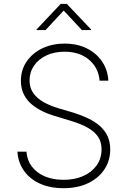

<svg xmlns="http://www.w3.org/2000/svg" viewBox="-20 -964 662 996"><path d="M309.6 12.2Q238.8 12.2 186.5 -11.7Q134.3 -35.6 104.2 -78.4Q74.2 -121.1 70.3 -177.2H117.2Q120.6 -132.3 145.8 -99.4Q170.9 -66.4 213.1 -48.8Q255.4 -31.2 309.6 -31.2Q367.7 -31.2 412.1 -51Q456.5 -70.8 481.7 -106.7Q506.8 -142.6 506.8 -189.5Q506.8 -227.5 488.8 -254.4Q470.7 -281.2 435.5 -301.3Q400.4 -321.3 348.1 -336.9L264.2 -362.3Q177.2 -388.7 132.8 -433.6Q88.4 -478.5 88.4 -544.9Q88.4 -601.1 118.2 -644.8Q147.9 -688.5 199.2 -713.1Q250.5 -737.8 315.4 -737.8Q380.9 -737.8 430.7 -712.9Q480.5 -688 509.8 -644.5Q539.1 -601.1 542 -545.4H496.6Q491.2 -612.3 441.9 -654.1Q392.6 -695.8 314.5 -695.8Q262.2 -695.8 220.9 -676.5Q179.7 -657.2 156.5 -623.3Q133.3 -589.4 133.3 -546.4Q133.3 -509.3 152.3 -481.7Q171.4 -454.1 204.8 -435.1Q238.3 -416 281.7 -402.8L361.3 -379.4Q402.3 -366.7 437 -350.1Q471.7 -333.5 497.6 -311Q523.4 -288.6 537.6 -258.5Q551.8 -228.5 551.8 -189Q551.8 -131.3 522 -85.9Q492.2 -40.5 438 -14.2Q383.8 12.2 309.6 12.2ZM216.3 -808.1H169.9V-811.5L294.9 -943.8H326.7L452.1 -811.5V-808.1H404.8L310.5 -909.2Z"/></svg>

Font: Inter ExtraLight
Style: Regular
Weight: 250
Designer: Rasmus Andersson
Foundry: rsms
Version: Version 4.001;git-66647c0bb